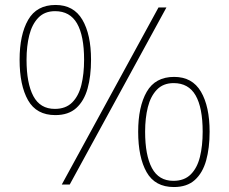

<svg xmlns="http://www.w3.org/2000/svg" viewBox="-20 -744 924 774"><path d="M229 0 619 -714H651L261 0ZM203 -280Q127 -280 93 -340Q59 -400 59 -503Q59 -604 93.5 -664Q128 -724 204 -724Q277 -724 312 -664.5Q347 -605 347 -503Q347 -437 333 -387Q319 -337 287.5 -308.5Q256 -280 203 -280ZM201 -305Q245 -305 271 -331Q297 -357 308 -401.5Q319 -446 319 -503Q319 -600 290.5 -649.5Q262 -699 202 -699Q160 -699 134.5 -672.5Q109 -646 98 -602Q87 -558 87 -503Q87 -408 114.5 -356.5Q142 -305 201 -305ZM681 10Q605 10 571 -50Q537 -110 537 -213Q537 -314 571.5 -374Q606 -434 682 -434Q755 -434 790 -374.5Q825 -315 825 -213Q825 -147 811 -97Q797 -47 765.5 -18.5Q734 10 681 10ZM679 -15Q723 -15 749 -41Q775 -67 786 -111.5Q797 -156 797 -213Q797 -310 768.5 -359.5Q740 -409 680 -409Q638 -409 612.5 -382.5Q587 -356 576 -312Q565 -268 565 -213Q565 -118 592.5 -66.5Q620 -15 679 -15Z"/></svg>

Font: Noto Serif Khmer Thin
Style: Regular
Weight: 250
Version: Version 2.003